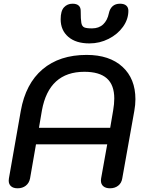

<svg xmlns="http://www.w3.org/2000/svg" viewBox="-20 -1006 778 1035"><path d="M27 -32Q27 -40 28 -44L92 -408Q118 -555 209.5 -632.5Q301 -710 447 -710Q570 -710 640 -646Q710 -582 710 -471Q710 -441 704 -408L639 -44Q635 -19 617 -5Q599 9 573 9Q550 9 537 -2Q524 -13 524 -33Q524 -40 525 -44L558 -228H174L142 -44Q137 -19 119 -5Q101 9 75 9Q52 9 39.5 -2Q27 -13 27 -32ZM574 -317 590 -411Q596 -446 596 -475Q596 -548 556 -583.5Q516 -619 435 -619Q244 -619 206 -411L190 -317ZM307 -902Q307 -947 325 -966.5Q343 -986 371 -986Q393 -986 404 -976Q415 -966 415 -948Q415 -901 418.5 -882.5Q422 -864 434 -858.5Q446 -853 476 -853Q513 -853 536 -874.5Q559 -896 567 -935Q572 -959 587 -972.5Q602 -986 627 -986Q649 -986 660.5 -976Q672 -966 672 -948Q672 -902 643 -861.5Q614 -821 565.5 -796.5Q517 -772 462 -772Q389 -772 348 -807.5Q307 -843 307 -902Z"/></svg>

Font: Kodchasan SemiBold
Style: Italic
Weight: 600
Italic angle: -10°
Version: Version 1.000; ttfautohint (v1.6)